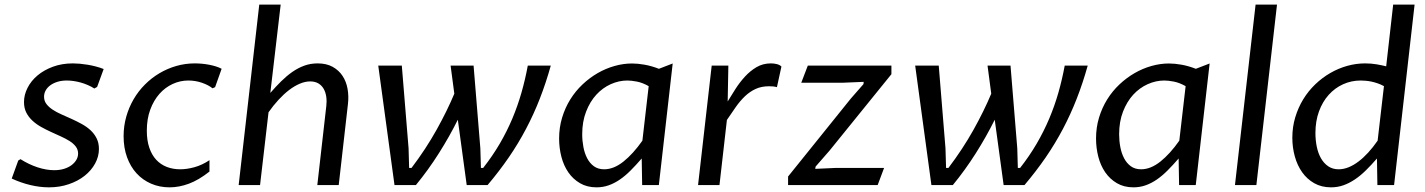

<svg xmlns="http://www.w3.org/2000/svg" viewBox="-20 -802 6174 832"><path d="M59.1 -106.4 68.8 -112.3Q104 -89.8 142.3 -77.1Q180.7 -64.5 214.8 -64.5Q238.3 -64.5 257.3 -70.3Q276.4 -76.2 289.8 -86.2Q303.2 -96.2 310.8 -109.1Q318.4 -122.1 318.4 -136.7Q318.4 -153.8 308.3 -167Q298.3 -180.2 281.7 -190.7Q265.1 -201.2 244.1 -210.7Q223.1 -220.2 201.2 -230.2Q179.2 -240.2 158.2 -252Q137.2 -263.7 120.6 -279.1Q104 -294.4 94 -314Q84 -333.5 84 -359.9Q84 -391.1 99.4 -421.4Q114.7 -451.7 142.6 -475.1Q170.4 -498.5 209.5 -512.9Q248.5 -527.3 295.9 -527.3Q309.6 -527.3 325.9 -525.9Q342.3 -524.4 359.9 -521.5Q377.4 -518.6 395.3 -513.9Q413.1 -509.3 429.2 -502.9L400.9 -425.3L388.7 -418.5Q376 -426.8 360.8 -433.3Q345.7 -439.9 330.1 -444.3Q314.5 -448.7 298.8 -450.9Q283.2 -453.1 269.5 -453.1Q247.1 -453.1 229 -447.5Q210.9 -441.9 198 -432.4Q185.1 -422.9 178 -410.2Q170.9 -397.5 170.9 -382.8Q170.9 -364.7 181.2 -351.3Q191.4 -337.9 208 -326.9Q224.6 -315.9 246.1 -306.4Q267.6 -296.9 289.8 -286.9Q312 -276.9 333.5 -265.1Q355 -253.4 371.6 -238.3Q388.2 -223.1 398.4 -203.1Q408.7 -183.1 408.7 -156.7Q408.7 -123.5 392.1 -93.3Q375.5 -63 346.4 -40Q317.4 -17.1 277.8 -3.7Q238.3 9.8 192.4 9.8Q152.8 9.8 111.1 -0.2Q69.3 -10.3 30.8 -28.3Z M887.7 -58.6Q840.8 -21.5 798.3 -5.9Q755.9 9.8 714.8 9.8Q671.4 9.8 634.8 -6.1Q598.1 -22 571.8 -50.8Q545.4 -79.6 530.5 -120.6Q515.6 -161.6 515.6 -211.9Q515.6 -255.9 527.1 -296.4Q538.6 -336.9 559.1 -372.1Q579.6 -407.2 608.2 -435.8Q636.7 -464.4 670.9 -484.6Q705.1 -504.9 743.9 -516.1Q782.7 -527.3 824.2 -527.3Q838.9 -527.3 854.7 -525.9Q870.6 -524.4 886 -521.5Q901.4 -518.6 915.5 -514.2Q929.7 -509.8 940.4 -503.9L912.1 -424.3L900.9 -419.4Q883.3 -433.6 855 -443.4Q826.7 -453.1 795.9 -453.1Q760.7 -453.1 728.3 -438.2Q695.8 -423.3 670.9 -395.3Q646 -367.2 631.1 -326.9Q616.2 -286.6 616.2 -235.8Q616.2 -193.4 627 -161.9Q637.7 -130.4 657 -109.6Q676.3 -88.9 702.9 -78.6Q729.5 -68.4 760.7 -68.4Q790 -68.4 823.2 -77.6Q856.4 -86.9 887.7 -107.9Z M1394 -342.8Q1396.5 -363.3 1393.8 -382.6Q1391.1 -401.9 1382.8 -416.7Q1374.5 -431.6 1359.9 -440.4Q1345.2 -449.2 1324.2 -449.2Q1302.2 -449.2 1278.8 -439.2Q1255.4 -429.2 1232.4 -411.6Q1209.5 -394 1186.8 -369.4Q1164.1 -344.7 1143.6 -315.4L1106.9 0H1014.2L1103.5 -782.2H1196.3L1151.4 -399.4Q1174.8 -426.3 1198.2 -449.5Q1221.7 -472.7 1246.3 -490Q1271 -507.3 1298.1 -517.3Q1325.2 -527.3 1356.4 -527.3Q1394.5 -527.3 1421.4 -512.5Q1448.2 -497.6 1464.4 -473.1Q1480.5 -448.7 1486.1 -417Q1491.7 -385.3 1487.8 -351.6L1447.8 0H1355Z M1963.9 -283.2Q1927.7 -210.4 1881.8 -137.9Q1835.9 -65.4 1782.2 0H1689.5L1619.1 -517.6H1721.2L1750.5 -159.2L1752.9 -74.2H1763.2Q1825.7 -156.7 1871.8 -239.5Q1918 -322.3 1948.7 -396L1932.6 -517.6H2032.2L2061.5 -159.2L2064 -74.2H2073.7Q2114.7 -126.5 2145.8 -179.7Q2176.8 -232.9 2200 -287.8Q2223.1 -342.8 2239.5 -399.9Q2255.9 -457 2267.1 -517.6H2366.7Q2345.7 -442.4 2319.3 -374.8Q2293 -307.1 2259.5 -243.7Q2226.1 -180.2 2184.8 -120.1Q2143.6 -60.1 2092.8 0H2002.4Z M2791 -428.7Q2764.2 -443.8 2739.7 -448.5Q2715.3 -453.1 2698.7 -453.1Q2662.1 -453.1 2626.7 -437.3Q2591.3 -421.4 2564 -391.6Q2536.6 -361.8 2519.8 -318.4Q2502.9 -274.9 2502.9 -220.2Q2502.9 -191.9 2508.1 -164.8Q2513.2 -137.7 2524.4 -116.2Q2535.6 -94.7 2553.7 -81.5Q2571.8 -68.4 2598.1 -68.4Q2639.6 -68.4 2681.6 -101.8Q2723.6 -135.3 2763.7 -192.4ZM2718.8 -526.9Q2743.7 -526.9 2772.9 -521.7Q2802.2 -516.6 2835.4 -503.9L2895 -526.9L2835 0H2762.7L2760.7 -115.2Q2735.8 -86.4 2712.6 -63.2Q2689.5 -40 2666 -23.9Q2642.6 -7.8 2617.7 1Q2592.8 9.8 2564.9 9.8Q2523.9 9.8 2493.4 -8.1Q2462.9 -25.9 2442.6 -55.4Q2422.4 -85 2412.6 -123Q2402.8 -161.1 2402.8 -201.7Q2402.8 -249.5 2415.8 -292.2Q2428.7 -335 2451.2 -371.1Q2473.6 -407.2 2504.2 -436Q2534.7 -464.8 2569.8 -485.1Q2605 -505.4 2643.1 -516.1Q2681.2 -526.9 2718.8 -526.9Z M3064 -517.6H3136.2L3133.3 -362.3Q3148.4 -387.2 3166.7 -416Q3185.1 -444.8 3207.8 -469.7Q3230.5 -494.6 3258.3 -511Q3286.1 -527.3 3320.3 -527.3Q3334 -527.3 3346.4 -524.2Q3358.9 -521 3366.2 -513.7L3346.7 -424.3Q3337.9 -426.8 3329.3 -427.5Q3320.8 -428.2 3312.5 -428.2Q3279.3 -428.2 3254.2 -416.5Q3229 -404.8 3208 -384.8Q3187 -364.7 3168.5 -338.4Q3149.9 -312 3129.9 -282.2L3097.7 0H3004.9Z M3395 -37.1 3667 -375 3721.7 -437.5 3722.7 -447.3 3629.4 -443.4H3452.1L3480.5 -517.6H3842.8V-480.5L3574.7 -149.4L3514.2 -80.1L3512.7 -70.3L3599.1 -74.2H3811L3783.2 0H3395Z M4290.5 -283.2Q4254.4 -210.4 4208.5 -137.9Q4162.6 -65.4 4108.9 0H4016.1L3945.8 -517.6H4047.9L4077.1 -159.2L4079.6 -74.2H4089.8Q4152.3 -156.7 4198.5 -239.5Q4244.6 -322.3 4275.4 -396L4259.3 -517.6H4358.9L4388.2 -159.2L4390.6 -74.2H4400.4Q4441.4 -126.5 4472.4 -179.7Q4503.4 -232.9 4526.6 -287.8Q4549.8 -342.8 4566.2 -399.9Q4582.5 -457 4593.8 -517.6H4693.4Q4672.4 -442.4 4646 -374.8Q4619.6 -307.1 4586.2 -243.7Q4552.7 -180.2 4511.5 -120.1Q4470.2 -60.1 4419.4 0H4329.1Z M5117.7 -428.7Q5090.8 -443.8 5066.4 -448.5Q5042 -453.1 5025.4 -453.1Q4988.8 -453.1 4953.4 -437.3Q4918 -421.4 4890.6 -391.6Q4863.3 -361.8 4846.4 -318.4Q4829.6 -274.9 4829.6 -220.2Q4829.6 -191.9 4834.7 -164.8Q4839.8 -137.7 4851.1 -116.2Q4862.3 -94.7 4880.4 -81.5Q4898.4 -68.4 4924.8 -68.4Q4966.3 -68.4 5008.3 -101.8Q5050.3 -135.3 5090.3 -192.4ZM5045.4 -526.9Q5070.3 -526.9 5099.6 -521.7Q5128.9 -516.6 5162.1 -503.9L5221.7 -526.9L5161.6 0H5089.4L5087.4 -115.2Q5062.5 -86.4 5039.3 -63.2Q5016.1 -40 4992.7 -23.9Q4969.2 -7.8 4944.3 1Q4919.4 9.8 4891.6 9.8Q4850.6 9.8 4820.1 -8.1Q4789.6 -25.9 4769.3 -55.4Q4749 -85 4739.3 -123Q4729.5 -161.1 4729.5 -201.7Q4729.5 -249.5 4742.4 -292.2Q4755.4 -335 4777.8 -371.1Q4800.3 -407.2 4830.8 -436Q4861.3 -464.8 4896.5 -485.1Q4931.6 -505.4 4969.7 -516.1Q5007.8 -526.9 5045.4 -526.9Z M5420.9 -782.2H5513.7L5424.3 0H5331.5Z M5977.1 -428.7Q5963.9 -436 5949.7 -440.9Q5935.5 -445.8 5922.4 -448.5Q5909.2 -451.2 5897.2 -452.1Q5885.3 -453.1 5876.5 -453.1Q5835.9 -453.1 5800.3 -437Q5764.6 -420.9 5737.8 -391.1Q5710.9 -361.3 5695.6 -319.3Q5680.2 -277.3 5680.2 -225.6Q5680.2 -194.8 5686 -166.3Q5691.9 -137.7 5704.3 -116Q5716.8 -94.2 5735.8 -81.3Q5754.9 -68.4 5780.8 -68.4Q5801.8 -68.4 5823.2 -76.9Q5844.7 -85.4 5866.2 -101.6Q5887.7 -117.7 5908.7 -140.6Q5929.7 -163.6 5949.7 -192.4ZM6017.1 -782.2H6109.9L6021 0H5948.7L5946.8 -115.2Q5921.9 -86.4 5898.2 -63.2Q5874.5 -40 5850.3 -23.9Q5826.2 -7.8 5801 1Q5775.9 9.8 5747.6 9.8Q5706.5 9.8 5675 -8.1Q5643.6 -25.9 5622.6 -55.7Q5601.6 -85.4 5590.8 -124.3Q5580.1 -163.1 5580.1 -205.1Q5580.1 -252 5592.8 -293.9Q5605.5 -335.9 5627.4 -371.8Q5649.4 -407.7 5679.4 -436.5Q5709.5 -465.3 5744.6 -485.6Q5779.8 -505.9 5818.1 -516.6Q5856.4 -527.3 5895.5 -527.3Q5921.9 -527.3 5945.8 -523.2Q5969.7 -519 5986.8 -514.6Z"/></svg>

Font: Proza Libre
Style: Italic
Weight: 400
Designer: Jasper de Waard
Foundry: Jasper de Waard
Version: Version 1.000; ttfautohint (v1.4.1.8-43bc)